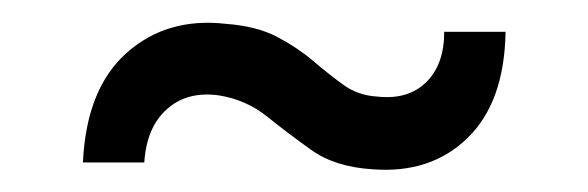

<svg xmlns="http://www.w3.org/2000/svg" viewBox="-20 -476 518 169"><path d="M53 -333Q56 -398 91.5 -429.5Q127 -461 179 -455Q206 -453 224 -443.5Q242 -434 255.5 -422.5Q269 -411 282 -401.5Q295 -392 312 -391Q339 -388 355 -403.5Q371 -419 371 -448H425Q424 -386 391.5 -354.5Q359 -323 308 -327Q275 -329 254 -344Q233 -359 215 -373.5Q197 -388 173 -392Q145 -396 127 -380Q109 -364 107 -333Z"/></svg>

Font: Big Shoulders Text
Style: Regular
Weight: 400
Designer: Patric King
Foundry: XO Type Co
Version: Version 1.000; ttfautohint (v1.8.2)